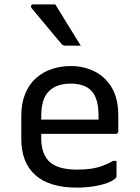

<svg xmlns="http://www.w3.org/2000/svg" viewBox="-20 -844 640 875"><path d="M303 -543Q362 -543 411 -518.5Q460 -494 489.5 -444.5Q519 -395 519 -318V-245Q519 -242 517.5 -239.5Q516 -237 514 -235.5Q512 -234 508 -234H168V-211Q168 -189 172 -170.5Q176 -152 183.5 -137Q191 -122 202 -110Q222 -90 254.5 -80.5Q287 -71 330 -71Q366 -71 394 -75Q422 -79 446.5 -88Q471 -97 496 -111H511V-40Q511 -38 510 -36Q509 -34 507 -32Q495 -20 468 -10Q441 0 405 5.5Q369 11 329 11Q268 11 220 -3.5Q172 -18 140.5 -46.5Q109 -75 93 -116Q77 -157 77 -211V-315Q77 -373 94.5 -416Q112 -459 143 -487Q174 -515 215 -529Q256 -543 303 -543ZM168 -299H429V-319Q429 -358 420.5 -386.5Q412 -415 394 -433Q378 -448 355 -455.5Q332 -463 303 -463Q238 -463 203 -428.5Q168 -394 168 -316ZM232 -824Q252 -792 271 -760.5Q290 -729 310 -697.5Q330 -666 348 -636H277Q271 -636 266.5 -638.5Q262 -641 260 -644Q232 -678 210.5 -703Q189 -728 169 -753Q149 -778 124 -807Q120 -812 122 -818Q124 -824 131 -824Z"/></svg>

Font: Code D OnePiece
Style: Regular
Weight: 400
Version: Version 1.085; ttfautohint (v1.8.4.7-5d5b);Nerd Fonts 3.0.2